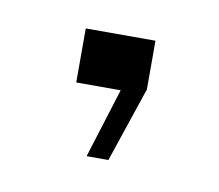

<svg xmlns="http://www.w3.org/2000/svg" viewBox="-34 -100 248 217"><g transform="rotate(10 90.0 9.0)"><path d="M76 80 101 0H50V-62H130V-6L101 80Z"/></g></svg>

Font: Big Shoulders Stencil Thin
Style: Regular
Weight: 100
Designer: Patric King
Foundry: XO Type Co
Version: Version 2.001